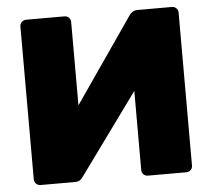

<svg xmlns="http://www.w3.org/2000/svg" viewBox="-51 -755 895 810"><g transform="rotate(-5 397.0 -350.0)"><path d="M88 0Q78 0 70 -7.5Q62 -15 62 -26V-674Q62 -685 70 -692.5Q78 -700 89 -700H251Q262 -700 269.5 -692.5Q277 -685 277 -674V-321L524 -679Q530 -688 539 -694Q548 -700 561 -700H706Q717 -700 724.5 -692.5Q732 -685 732 -674V-26Q732 -15 724.5 -7.5Q717 0 706 0H543Q532 0 524.5 -7.5Q517 -15 517 -26V-361L270 -21Q265 -13 257 -6.5Q249 0 233 0Z"/></g></svg>

Font: Rubik ExtraBold
Style: Regular
Weight: 800
Designer: Hubert and Fischer
Foundry: Hubert and Fischer
Version: Version 2.300;gftools[0.9.30]